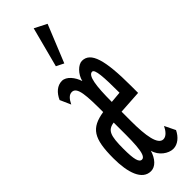

<svg xmlns="http://www.w3.org/2000/svg" viewBox="-237 -697 723 723"><g transform="rotate(-45 125.0 -335.5)"><path d="M127 -507 188 -657 139 -682 97 -522ZM71 11C95 11 115 -11 125 -44C133 -11 165 11 190 11C214 11 235 -7 247 -32L226 -75C218 -58 205 -41 189 -41C160 -41 151 -98 151 -175V-226L245 -232V-268C245 -409 227 -467 181 -467C161 -467 135 -442 128 -412C119 -440 98 -467 74 -467C49 -467 29 -449 17 -422L36 -379C46 -399 56 -411 71 -411C99 -411 101 -361 101 -274C27 -262 5 -230 5 -123C5 -48 24 11 71 11ZM151 -278C151 -363 158 -411 179 -411C193 -411 196 -366 196 -282ZM78 -44C63 -44 57 -66 57 -122C57 -192 65 -213 101 -218C101 -126 104 -44 78 -44Z"/></g></svg>

Font: Inconsolata UltraCondensed Thin
Style: Regular
Weight: 100
Width: 1
Monospace: yes
Designer: Raph Levien, Cyreal, Brenton Simpson
Foundry: Raph Levien, Cyreal, Google
Version: Version 3.100